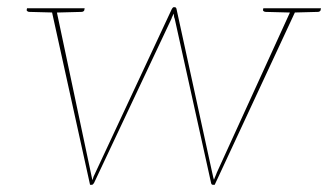

<svg xmlns="http://www.w3.org/2000/svg" viewBox="-20 -513 911 533"><path d="M230 0 122 -490H133Q136 -490 137 -483L232 -34Q233 -29 234.5 -22Q236 -15 237 -13Q238 -17 239 -20.5Q240 -24 242 -27.5Q244 -31 245 -34L457 -488Q458 -490 459.5 -491.5Q461 -493 462 -493H465Q469 -493 470 -488L569 -34Q570 -31 570.5 -27.5Q571 -24 572 -20.5Q573 -17 574 -14Q575 -17 576.5 -20.5Q578 -24 579.5 -27.5Q581 -31 582 -34L787 -483Q789 -487 792 -488.5Q795 -490 797 -490H804L576 0H571Q567 0 566 -5L465 -461Q463 -465 463 -468.5Q463 -472 462 -475Q461 -472 459 -468.5Q457 -465 456 -461L241 -5Q238 0 235 0ZM127 -482 128 -490H144L143 -482ZM783 -482 784 -490H800L799 -482ZM140 -490 138 -478 61 -480Q59 -480 56.5 -481.5Q54 -483 54 -485L55 -490ZM215 -490 214 -485Q214 -483 211.5 -481.5Q209 -480 207 -480L130 -478V-490ZM796 -490 794 -478 717 -480Q715 -480 712.5 -481.5Q710 -483 710 -485L711 -490ZM871 -490 870 -485Q870 -483 867.5 -481.5Q865 -480 863 -480L786 -478V-490Z"/></svg>

Font: Aleo Thin
Style: Italic
Weight: 250
Italic angle: -7°
Designer: Alessio Laiso
Foundry: Alessio Laiso
Version: Version 2.001;gftools[0.9.29]